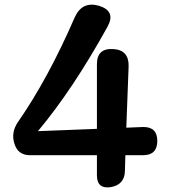

<svg xmlns="http://www.w3.org/2000/svg" viewBox="-20 -805 730 830"><path d="M399 -134H110Q57 -134 42 -185Q27 -233 58 -278Q189 -467 303 -730Q335 -801 408 -780Q482 -757 445 -690Q370 -554 295 -441.5Q220 -329 144 -238L399 -248V-528Q399 -597 469 -593Q538 -589 536 -518L526 -253L598 -256Q660 -257 660 -196Q660 -134 598 -134H522L520 -66Q519 -7 459 4Q399 13 399 -47Z"/></svg>

Font: s+UCsàWOS
Style: Regular
Weight: 400
Designer: FontworksQlS√∏0¬ü¬ôs√†OS¬àe[W\~√Ñ: ZERO[P0e√∂QI¬ä0¬ÉFSW0¬ò¬ëQ√°0R¬ûO0Little White Dog0YHv}N_0^_qMagmeta0v
Version: Version 1.000; 20230222